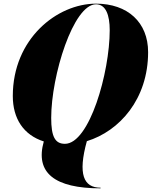

<svg xmlns="http://www.w3.org/2000/svg" viewBox="-20 -780 830 1050"><path d="M530 246.5C437 246.5 405 173 455 -8C634 -63 790 -238.5 790 -495C790 -658 678 -760 505 -760C292 -760 50 -568 50 -255C50 -130.5 109.5 -41.5 219.5 -6.5C171 165 278.5 250 530 250ZM505 -756.5C559 -756.5 580 -697 580 -615C580 -383 469 6.5 335 6.5C281 6.5 260 -33 260 -135C260 -367 381 -756.5 505 -756.5Z"/></svg>

Font: Bodoni* 48pt Fatface
Style: Italic
Weight: 900
Italic angle: -13°
Version: Version 2.3